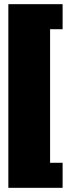

<svg xmlns="http://www.w3.org/2000/svg" viewBox="-20 -720 340 920"><path d="M20 -700V180H280V60H220V-580H280V-700Z"/></svg>

Font: MikodacsPCS
Style: Regular
Weight: 900
Designer: gluk (gluksza@wp.pl)
Foundry: gluk (gluksza@wp.pl)
Version: Version 0.27